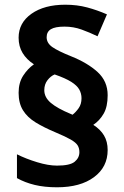

<svg xmlns="http://www.w3.org/2000/svg" viewBox="-20 -785 526 815"><path d="M59 -391Q59 -434 78.5 -464Q98 -494 124 -512Q93 -532 76 -560Q59 -588 59 -625Q59 -688 113.5 -726.5Q168 -765 257 -765Q307 -765 350 -753.5Q393 -742 434 -724L394 -631Q361 -647 326.5 -659.5Q292 -672 254 -672Q214 -672 196 -661Q178 -650 178 -627Q178 -602 202.5 -585Q227 -568 282 -546Q352 -518 394.5 -479Q437 -440 437 -381Q437 -332 420 -302.5Q403 -273 376 -255Q406 -236 421.5 -210Q437 -184 437 -148Q437 -76 379 -33Q321 10 222 10Q169 10 127.5 0Q86 -10 52 -29V-130Q90 -111 137.5 -96.5Q185 -82 222 -82Q277 -82 297 -98.5Q317 -115 317 -139Q317 -156 309.5 -168Q302 -180 280.5 -192.5Q259 -205 216 -223Q166 -244 131 -265.5Q96 -287 77.5 -317Q59 -347 59 -391ZM168 -402Q168 -372 195.5 -348.5Q223 -325 281 -301L288 -298Q302 -309 314 -326Q326 -343 326 -368Q326 -388 316.5 -405Q307 -422 282.5 -437.5Q258 -453 212 -469Q195 -462 181.5 -444.5Q168 -427 168 -402Z"/></svg>

Font: Noto Sans Ol Chiki
Style: Regular
Weight: 400
Designer: Monotype Design Team, Lewis McGuffie
Foundry: Monotype Imaging Inc.
Version: Version 2.003